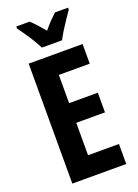

<svg xmlns="http://www.w3.org/2000/svg" viewBox="-172 -1004 772 1074"><g transform="rotate(-20 213.5 -466.5)"><path d="M385 0H64V-714H385V-597H201V-429H372V-312H201V-119H385ZM164 -773Q155 -792 138.5 -819.5Q122 -847 103.5 -874Q85 -901 70 -921V-933H149Q166 -918 185 -897Q204 -876 224 -852Q246 -879 263.5 -897Q281 -915 300 -933H378V-921Q364 -901 346 -874.5Q328 -848 311.5 -821Q295 -794 284 -773Z"/></g></svg>

Font: Noto Sans Lao ExtraCondensed
Style: Bold
Weight: 700
Width: 2
Designer: Monotype Design Team
Foundry: Monotype Imaging Inc.
Version: Version 2.003; ttfautohint (v1.8.4.7-5d5b)